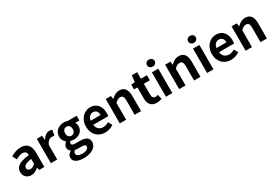

<svg xmlns="http://www.w3.org/2000/svg" viewBox="92 -2193 5523 3820"><g transform="rotate(-30 2853.0 -283.5)"><path d="M217 14C281 14 337 -18 386 -60H389L400 0H520V-327C520 -489 447 -574 305 -574C217 -574 137 -541 71 -500L124 -403C176 -433 226 -456 278 -456C347 -456 371 -414 373 -359C148 -335 51 -272 51 -152C51 -57 117 14 217 14ZM265 -101C222 -101 191 -120 191 -164C191 -214 237 -251 373 -269V-156C338 -121 307 -101 265 -101Z M670 0H816V-334C848 -415 901 -444 945 -444C968 -444 984 -441 1003 -435L1029 -562C1012 -569 994 -574 963 -574C905 -574 845 -534 804 -461H800L790 -560H670Z M1291 243C1478 243 1595 157 1595 44C1595 -54 1522 -96 1387 -96H1292C1226 -96 1204 -112 1204 -142C1204 -164 1212 -177 1228 -190C1252 -182 1278 -177 1300 -177C1420 -177 1516 -241 1516 -367C1516 -402 1505 -433 1490 -452H1586V-560H1384C1361 -568 1331 -574 1300 -574C1181 -574 1074 -503 1074 -371C1074 -306 1110 -253 1148 -225V-221C1115 -197 1086 -158 1086 -116C1086 -70 1108 -41 1137 -22V-17C1086 12 1057 52 1057 99C1057 198 1159 243 1291 243ZM1300 -268C1251 -268 1212 -305 1212 -371C1212 -437 1250 -474 1300 -474C1350 -474 1387 -437 1387 -371C1387 -305 1349 -268 1300 -268ZM1313 150C1231 150 1179 123 1179 76C1179 53 1191 31 1216 11C1236 16 1260 19 1294 19H1362C1422 19 1455 29 1455 69C1455 113 1397 150 1313 150Z M1915 14C1985 14 2056 -10 2111 -48L2061 -138C2021 -113 1981 -99 1935 -99C1852 -99 1792 -147 1780 -239H2125C2129 -252 2132 -279 2132 -306C2132 -461 2052 -574 1898 -574C1764 -574 1637 -461 1637 -279C1637 -95 1759 14 1915 14ZM1778 -336C1789 -418 1841 -460 1900 -460C1972 -460 2006 -412 2006 -336Z M2253 0H2399V-385C2441 -426 2470 -448 2516 -448C2571 -448 2595 -417 2595 -331V0H2742V-349C2742 -490 2690 -574 2569 -574C2493 -574 2436 -534 2387 -486H2383L2373 -560H2253Z M3099 14C3148 14 3187 3 3217 -7L3193 -114C3178 -108 3156 -102 3138 -102C3088 -102 3062 -132 3062 -196V-444H3200V-560H3062V-710H2939L2922 -560L2836 -553V-444H2915V-196C2915 -70 2966 14 3099 14Z M3314 0H3460V-560H3314ZM3388 -650C3438 -650 3475 -684 3475 -730C3475 -778 3438 -810 3388 -810C3337 -810 3300 -778 3300 -730C3300 -684 3337 -650 3388 -650Z M3618 0H3764V-385C3806 -426 3835 -448 3881 -448C3936 -448 3960 -417 3960 -331V0H4107V-349C4107 -490 4055 -574 3934 -574C3858 -574 3801 -534 3752 -486H3748L3738 -560H3618Z M4259 0H4405V-560H4259ZM4333 -650C4383 -650 4420 -684 4420 -730C4420 -778 4383 -810 4333 -810C4282 -810 4245 -778 4245 -730C4245 -684 4282 -650 4333 -650Z M4806 14C4876 14 4947 -10 5002 -48L4952 -138C4912 -113 4872 -99 4826 -99C4743 -99 4683 -147 4671 -239H5016C5020 -252 5023 -279 5023 -306C5023 -461 4943 -574 4789 -574C4655 -574 4528 -461 4528 -279C4528 -95 4650 14 4806 14ZM4669 -336C4680 -418 4732 -460 4791 -460C4863 -460 4897 -412 4897 -336Z M5144 0H5290V-385C5332 -426 5361 -448 5407 -448C5462 -448 5486 -417 5486 -331V0H5633V-349C5633 -490 5581 -574 5460 -574C5384 -574 5327 -534 5278 -486H5274L5264 -560H5144Z"/></g></svg>

Font: Source Han Sans SC Bold
Style: Regular
Weight: 700
Designer: Ryoko NISHIZUKA (kana & ideographs); Paul D. Hunt (Latin, Greek & Cyrillic); Wenlong ZHANG (bopomofo); Sandoll Communica
Foundry: Adobe Systems Incorporated
Version: Version 1.001;PS 1.001;hotconv 1.0.78;makeotf.lib2.5.61930